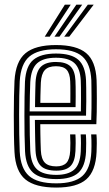

<svg xmlns="http://www.w3.org/2000/svg" viewBox="-20 -804 474 832"><path d="M224 8.8Q132.8 8.8 90 -26.5Q47.2 -61.8 42.8 -145Q41 -178.8 40.4 -220.4Q39.8 -262 39.8 -305.1Q39.8 -348.2 40.6 -387Q41.5 -425.8 42.8 -453.5Q47.8 -537.8 90.2 -573.2Q132.8 -608.8 222.5 -608.8Q311.8 -608.8 353.2 -574.1Q394.8 -539.5 398.5 -457.2Q399 -449.8 399.2 -427.9Q399.5 -406 399.6 -377.1Q399.8 -348.2 399.2 -318.6Q398.8 -289 397.5 -265.8H154.5Q154.8 -243.5 155 -224Q155.2 -204.5 155.8 -186.8Q156.2 -169 157 -152.2Q158.8 -115 174.4 -99Q190 -83 224 -83Q253.2 -83 267.8 -98.2Q282.2 -113.5 284.2 -150.5Q285 -165.5 285 -184.9Q285 -204.2 283.8 -221.5H306.8Q308 -203.2 307.9 -183.2Q307.8 -163.2 307 -149.5Q304.8 -104 285.4 -84.2Q266 -64.5 224 -64.5Q178.2 -64.5 157.4 -84.6Q136.5 -104.8 134 -151Q133.2 -171.2 132.6 -193.4Q132 -215.5 131.8 -238.5Q131.5 -261.5 131.2 -284.2H375.2Q376.2 -308.8 376.5 -335.6Q376.8 -362.5 376.6 -387.2Q376.5 -412 376.2 -430.5Q376 -449 375.8 -456.2Q372.2 -528.2 336.8 -559.4Q301.2 -590.5 222.5 -590.5Q144.5 -590.5 107.1 -558.8Q69.8 -527 65.5 -451.8Q64.2 -427 63.5 -389.1Q62.8 -351.2 62.8 -307.9Q62.8 -264.5 63.4 -222.5Q64 -180.5 65.5 -147.2Q69.2 -74.2 105.6 -41.9Q142 -9.5 224 -9.5Q301.2 -9.5 336.8 -41.2Q372.2 -73 375.8 -146.2Q376.2 -156.8 376.4 -169.9Q376.5 -183 376.2 -196.6Q376 -210.2 375 -221.5H398Q399.5 -204.5 399.4 -183.2Q399.2 -162 398.5 -145.5Q394.8 -62.8 354.1 -27Q313.5 8.8 224 8.8ZM224 -28Q154.5 -28 123.1 -56.1Q91.8 -84.2 88.5 -148Q87 -178.8 86.4 -219.5Q85.8 -260.2 85.8 -303.4Q85.8 -346.5 86.4 -385Q87 -423.5 88.2 -449.8Q92 -518.2 124.9 -545.1Q157.8 -572 222.5 -572Q288.8 -572 319.2 -545.2Q349.8 -518.5 352.8 -455.8Q353.2 -447 353.6 -422.5Q354 -398 353.9 -366.1Q353.8 -334.2 352.8 -302.8H108.5Q108.5 -260.2 109.1 -220.1Q109.8 -180 111.2 -150.2Q114.2 -93.8 140.6 -70Q167 -46.2 224 -46.2Q275.2 -46.2 301.1 -68.6Q327 -91 330 -147.5Q330.8 -163 330.8 -183.1Q330.8 -203.2 329.5 -221.5H352.2Q353.5 -203.5 353.5 -183.5Q353.5 -163.5 352.8 -147Q349.8 -83.2 319.8 -55.6Q289.8 -28 224 -28ZM108.5 -321.2H330.5Q331 -349 331 -376Q331 -403 330.8 -424.2Q330.5 -445.5 330 -454.8Q327.5 -507.5 302.5 -530.6Q277.5 -553.8 222.5 -553.8Q167.5 -553.8 141 -529.9Q114.5 -506 111.2 -448.5Q110 -424.8 109.4 -390.6Q108.8 -356.5 108.5 -321.2ZM131.8 -339.8Q132 -353.8 132.2 -373.6Q132.5 -393.5 133 -413.4Q133.5 -433.2 134 -447.2Q136.8 -495.5 157.9 -515.5Q179 -535.5 222.5 -535.5Q265.5 -535.5 285.2 -516.5Q305 -497.5 307 -454.2Q307.5 -445.2 307.8 -426.9Q308 -408.5 308 -385.6Q308 -362.8 307.5 -339.8ZM154.8 -358.2H284.8Q285 -378.5 285 -398Q285 -417.5 284.8 -432.2Q284.5 -447 284.2 -452.2Q282.8 -486.2 268.8 -501.6Q254.8 -517 222.5 -517Q189.2 -517 174.1 -500.1Q159 -483.2 157 -446.2Q156.5 -432 156 -417.8Q155.5 -403.5 155.2 -388.9Q155 -374.2 154.8 -358.2ZM173.8 -645 261 -783.8H286.5L195.5 -645ZM258.2 -645 360.5 -783.8H386L280 -645ZM216 -645 310.8 -783.8H336.2L237.5 -645Z"/></svg>

Font: Big Shoulders Inline Text Thin
Style: Bold
Weight: 700
Version: Version 2.002